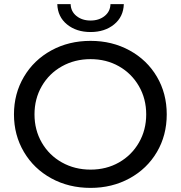

<svg xmlns="http://www.w3.org/2000/svg" viewBox="-20 -907 880 935"><path d="M48 -350Q48 -451 96.5 -533Q145 -615 230 -661.5Q315 -708 421 -708Q526 -708 611 -661.5Q696 -615 744 -533.5Q792 -452 792 -350Q792 -248 744 -166.5Q696 -85 611 -38.5Q526 8 421 8Q315 8 230 -38.5Q145 -85 96.5 -167Q48 -249 48 -350ZM692 -350Q692 -426 656.5 -487.5Q621 -549 559.5 -584Q498 -619 421 -619Q344 -619 281.5 -584Q219 -549 183.5 -487.5Q148 -426 148 -350Q148 -274 183.5 -212.5Q219 -151 281.5 -116Q344 -81 421 -81Q498 -81 559.5 -116Q621 -151 656.5 -212.5Q692 -274 692 -350ZM259 -887H324Q325 -851 352.5 -829Q380 -807 421 -807Q462 -807 489.5 -829Q517 -851 518 -887H583Q581 -825 535.5 -788Q490 -751 421 -751Q352 -751 306.5 -788Q261 -825 259 -887Z"/></svg>

Font: Montserrat Alternates Medium
Style: Regular
Weight: 500
Designer: Julieta Ulanovsky
Foundry: Julieta Ulanovsky
Version: Version 7.200